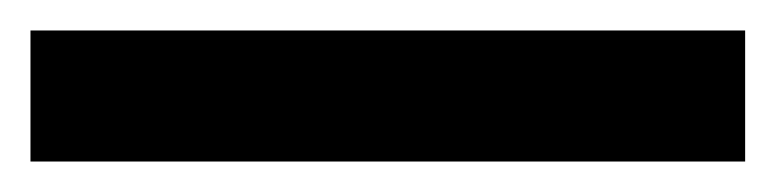

<svg xmlns="http://www.w3.org/2000/svg" viewBox="-22 60 509 126"><path d="M467 166H-2V80H467Z"/></svg>

Font: Noto Sans Meetei Mayek SemiBold
Style: Regular
Weight: 600
Designer: Monotype Design Team and Neelakash Kshetrimayum
Foundry: Monotype Imaging Inc.
Version: Version 2.002; ttfautohint (v1.8.4.7-5d5b)